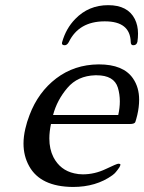

<svg xmlns="http://www.w3.org/2000/svg" viewBox="-20 -723 569 758"><path d="M407.2 -702.6Q484.4 -702.6 512.2 -647.9Q524.9 -622.6 524.9 -590.3Q524.9 -574.7 522.5 -557.6L522 -556.6Q519 -544.4 505.9 -544.4Q496.1 -544.4 496.1 -557.6Q493.7 -638.7 394.5 -638.7H392.1Q291.5 -638.2 252 -557.6Q245.1 -544.4 235.4 -544.4Q222.2 -544.4 225.1 -556.2L225.6 -557.6Q240.7 -610.8 276.9 -647.9Q329.6 -702.6 407.2 -702.6ZM446.8 -269Q453.1 -296.9 453.1 -322.8Q453.1 -351.1 445.3 -377Q430.2 -425.8 361.3 -425.8H356Q286.6 -423.8 246.1 -376Q205.1 -328.1 189.5 -269ZM370.6 -468.8Q466.8 -468.8 504.9 -413.6Q529.3 -378.4 529.3 -329.6Q529.3 -300.3 522 -269Q517.1 -249 514.2 -241.2Q511.2 -233.4 492.2 -233.4H181.2Q174.8 -202.6 174.8 -176.3Q174.8 -134.3 190.9 -102.5Q217.8 -50.8 273.4 -38.6Q289.6 -34.7 307.1 -34.7Q353.5 -34.7 397.5 -55.7Q441.4 -76.7 447.3 -76.7Q453.1 -76.2 454.6 -75.2Q456.1 -74.2 454.6 -69.3Q453.6 -64.5 444.8 -53.2Q436 -41.5 431.6 -37.6Q426.8 -33.7 423.3 -30.8Q359.4 15.1 268.1 15.1Q140.1 14.2 95.2 -66.9Q72.8 -106.9 72.8 -156.2Q72.8 -184.1 80.1 -215.3Q85.9 -241.2 96.7 -269Q130.9 -359.4 202.1 -413.6Q273.4 -467.8 368.7 -468.8Z"/></svg>

Font: Caudex
Style: Italic
Weight: 400
Italic angle: -13°
Version: Version 1.04